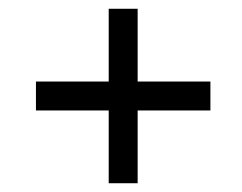

<svg xmlns="http://www.w3.org/2000/svg" viewBox="-20 -495 552 438"><path d="M228 -243H62V-309H228V-475H294V-309H460V-243H294V-77H228Z"/></svg>

Font: D-DIN
Style: DIN-Italic
Weight: 400
Italic angle: -12°
Designer: Charles Nix
Foundry: Datto Inc.
Version: Version 1.00